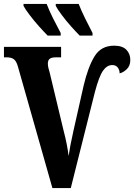

<svg xmlns="http://www.w3.org/2000/svg" viewBox="-20 -951 679 971"><path d="M71 -613Q63 -642 50 -651.5Q37 -661 15 -661H0V-714H289V-661H262Q242 -661 232 -654Q222 -647 222 -629Q222 -619 225 -606.5Q228 -594 231 -585L301 -293Q311 -255 317.5 -221.5Q324 -188 327 -162Q331 -189 336.5 -218.5Q342 -248 352 -292L403 -518Q425 -612 458 -666Q491 -720 557 -720Q599 -720 619 -699.5Q639 -679 639 -648Q639 -618 621 -601Q603 -584 585 -580Q585 -597 575.5 -609.5Q566 -622 548 -622Q521 -622 501 -593.5Q481 -565 460 -486L338 0H245ZM383 -771Q365 -789 339.5 -817.5Q314 -846 292.5 -875Q271 -904 262 -921V-931H378Q391 -897 411 -857Q431 -817 448 -784V-771ZM221 -771Q203 -789 177.5 -817.5Q152 -846 130 -875Q108 -904 99 -921V-931H216Q229 -897 249 -857Q269 -817 287 -784V-771Z"/></svg>

Font: Noto Serif ExtraCondensed ExtraBold
Style: Regular
Weight: 800
Width: 2
Designer: Monotype Design Team
Foundry: Monotype Imaging Inc.
Version: Version 2.013; ttfautohint (v1.8.4.7-5d5b)